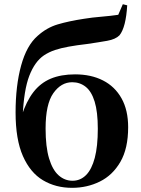

<svg xmlns="http://www.w3.org/2000/svg" viewBox="-20 -877 669 913"><path d="M322.7 16.2Q244.9 16.2 184.3 -19.9Q123.8 -56 89 -134.8Q54.1 -213.7 54.1 -342.3Q54.1 -469.2 80.4 -565.2Q106.7 -661.1 158.7 -706.3Q201.6 -745.2 254.4 -761Q307.3 -776.7 379.5 -787.7Q418.1 -794 462.3 -797.6Q506.5 -801.3 542.3 -806.6L564 -856.9L584.9 -851.7Q582 -800.9 572.8 -764.4Q563.5 -727.9 548.1 -709Q529.7 -690.2 489.9 -683Q450 -675.9 394.9 -667.9Q343.4 -661.9 306.3 -655.1Q269.2 -648.4 241.3 -639.1Q213.4 -629.8 188.8 -613.6Q145.3 -583.9 119.4 -516.7Q93.4 -449.4 87.7 -322.6L82.2 -324.6Q105.1 -395.2 138.7 -438.8Q172.3 -482.3 221.1 -502.9Q270 -523.4 337 -523.4Q413.3 -523.4 469.9 -494.4Q526.5 -465.5 557.9 -409.4Q589.4 -353.3 589.4 -272Q589.4 -170.9 552.4 -107.2Q515.4 -43.5 454.8 -13.7Q394.3 16.2 322.7 16.2ZM324.9 -17.5Q362.2 -17.5 389.2 -44.5Q416.2 -71.6 430.7 -126.5Q445.1 -181.4 445.1 -264.3Q445.1 -345.1 430.1 -393.8Q415.1 -442.4 387.5 -464.2Q360 -486 323.4 -486Q270.4 -486 233.6 -433.9Q196.8 -381.8 196.8 -266Q196.8 -178.6 213.3 -123.8Q229.8 -68.9 258.8 -43.2Q287.8 -17.5 324.9 -17.5Z"/></svg>

Font: Noto Serif HK
Style: Regular
Weight: 200
Designer: Ryoko NISHIZUKA 西塚涼子 (kana & ideographs); Frank Grießhammer (Latin, Greek & Cyrillic); Wenlong ZHANG 张文龙 (bopomofo); San
Foundry: Adobe
Version: Version 2.001;hotconv 1.1.0;makeotfexe 2.6.0